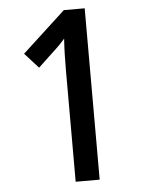

<svg xmlns="http://www.w3.org/2000/svg" viewBox="-52 -755 585 797"><g transform="rotate(-5 240.5 -357.0)"><path d="M331 0V-714H244L64 -548L121 -485L187 -547C209 -567 223 -582 235 -596C232 -554 231 -511 231 -465V0Z"/></g></svg>

Font: Noto Sans Thai Looped Condensed Medium
Style: Regular
Weight: 500
Width: 3
Designer: Sasikarn Vongin, Ben Mitchell
Foundry: The Fontpad Ltd
Version: Version 1.001